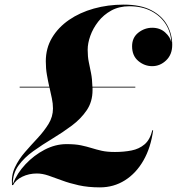

<svg xmlns="http://www.w3.org/2000/svg" viewBox="-20 -780 764 830"><path d="M178 -515Q178 -571.5 204.8 -616.5Q231.5 -661.5 278.2 -693.8Q325 -726 385.8 -743Q446.5 -760 514.5 -760Q588 -760 634.2 -735.8Q680.5 -711.5 702.5 -671.8Q724.5 -632 724.5 -586Q724.5 -544 698.2 -519Q672 -494 638 -494Q604.5 -494 577.8 -516.5Q551 -539 551 -580Q551 -617.5 578 -638.8Q605 -660 638 -660Q671.5 -660 693.8 -640Q716 -620 720.5 -597.5Q718.5 -641.5 695.8 -676.8Q673 -712 633 -732.5Q593 -753 539.5 -753Q495 -753 461.2 -734.5Q427.5 -716 404.8 -686.8Q382 -657.5 370.5 -625.2Q359 -593 359 -565Q359 -535 363.8 -512Q368.5 -489 373.5 -464.2Q378.5 -439.5 379.5 -405H565V-401.5H380Q380 -396 380 -390Q380 -340.5 355 -303.5Q330 -266.5 290.5 -237Q251 -207.5 207 -181Q163 -154.5 123.8 -126.5Q84.5 -98.5 59.8 -64.2Q35 -30 35.5 15Q53.5 -31 90.2 -70Q127 -109 173.2 -133Q219.5 -157 267.5 -157Q305 -157 330 -151.8Q355 -146.5 375.8 -140Q396.5 -133.5 419.8 -128.2Q443 -123 477 -123Q515.5 -123 548.5 -129.5Q581.5 -136 605 -156Q628.5 -176 638.5 -217H642Q632 -142 600.2 -86.5Q568.5 -31 520 -0.5Q471.5 30 412 30Q361 30 320.5 21Q280 12 248 0Q216 -12 189.5 -21Q163 -30 139.5 -30Q105 -30 76.5 -16.2Q48 -2.5 36.5 20H32Q28 -21.5 44.5 -56.5Q61 -91.5 88 -122.5Q115 -153.5 142.8 -183.2Q170.5 -213 189.8 -244.2Q209 -275.5 209 -311Q209 -332.5 204.2 -354.8Q199.5 -377 194 -401.5H65V-405H193Q187.5 -429.5 182.8 -456.5Q178 -483.5 178 -515Z"/></svg>

Font: Bodoni* 48pt
Style: Bold Italic
Weight: 700
Italic angle: -13°
Version: Version 2.3